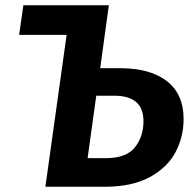

<svg xmlns="http://www.w3.org/2000/svg" viewBox="-20 -712 738 732"><path d="M680 -258Q680 -191 649.5 -132.5Q619 -74 551.5 -37Q484 0 379 0H153L234 -579H53L69 -692H395L362 -452H437Q553 -452 616.5 -402.5Q680 -353 680 -258ZM527 -250Q527 -347 416 -347H347L314 -109H383Q462 -109 494.5 -150.5Q527 -192 527 -250Z"/></svg>

Font: Fira Sans SemiBold
Style: Italic
Weight: 600
Italic angle: -8°
Designer: bBox Type GmbH & Carrois Corporate GbR & Edenspiekermann AG
Foundry: bBox Type GmbH & Carrois Corporate GbR & Edenspiekermann AG
Version: Version 4.301